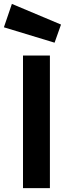

<svg xmlns="http://www.w3.org/2000/svg" viewBox="-44 -965 350 985"><path d="M74 0V-680H212V0ZM236 -746 -24 -825 17 -945 269 -839Z"/></svg>

Font: Titillium Web
Style: Bold
Weight: 700
Designer: Mohamed Gaber, Accademia di Belle Arti di Urbino
Foundry: Kief Type Foundry, Accademia di Belle Arti di Urbino
Version: Version 3.000